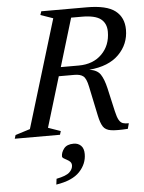

<svg xmlns="http://www.w3.org/2000/svg" viewBox="-81 -718 774 1032"><g transform="rotate(-5 306.0 -202.5)"><path d="M162.5 -43 229.5 -19.5 223.5 0H-20.5L-14.5 -19.5L65 -44.5L242 -627L174.5 -650.5L181 -670H426Q533.5 -670 579.8 -634Q626 -598 626 -532Q626 -454 571 -398.8Q516 -343.5 411 -334.5Q453.5 -328.5 470.8 -302.5Q488 -276.5 499.5 -227.5L528 -101.5Q535.5 -68 544.2 -52.8Q553 -37.5 565.5 -33.2Q578 -29 597.5 -29.5L589.5 0Q529 4 499 -0.5Q469 -5 456.2 -24.8Q443.5 -44.5 435 -85L401.5 -244.5Q392.5 -288.5 376.5 -301.2Q360.5 -314 329 -314H244.5ZM356 -362Q434 -362 481 -409Q528 -456 528 -529.5Q528 -574.5 497.8 -598.2Q467.5 -622 395 -622H338L259.5 -362ZM224 116.5Q224 95 240 74.5Q256 54 292.5 54Q316 54 331.5 69Q347 84 347 114.5Q347 167.5 307.5 209.5Q268 251.5 180.5 265L184.5 234Q237.5 223.5 255.5 206.2Q273.5 189 273.5 169Q273.5 154 261 145.2Q248.5 136.5 236.2 130.2Q224 124 224 116.5Z"/></g></svg>

Font: Newsreader Text Medium
Style: Italic
Weight: 500
Italic angle: -17°
Designer: Hugues Gentile
Foundry: Production Type
Version: Version 1.001